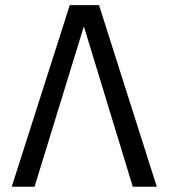

<svg xmlns="http://www.w3.org/2000/svg" viewBox="-20 -708 640 728"><path d="M355.5 -688.5 574.5 0H483.5L298 -608L111 0H24.5L244.5 -688.5Z"/></svg>

Font: Fira Code Light
Style: Regular
Weight: 400
Monospace: yes
Version: Version 5.002